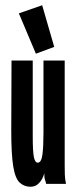

<svg xmlns="http://www.w3.org/2000/svg" viewBox="-20 -702 290 733"><path d="M97 11Q72 11 55 -5Q38 -21 30.5 -67Q23 -113 23 -202L24 -471H105V-182Q105 -122 109.5 -101.5Q114 -81 124 -81Q138 -81 142 -112Q146 -143 146 -195V-471H227V-71Q227 -53 227.5 -35.5Q228 -18 232 0H156Q155 -7 152 -15Q149 -23 149 -40Q143 -18 129.5 -3.5Q116 11 97 11ZM117 -497 52 -651 141 -682 187 -523Z"/></svg>

Font: Inconsolata UltraCondensed Black
Style: Regular
Weight: 900
Width: 1
Monospace: yes
Designer: Raph Levien, Cyreal, Brenton Simpson
Foundry: Raph Levien, Cyreal, Google
Version: Version 3.001; ttfautohint (v1.8.2.53-6de2)